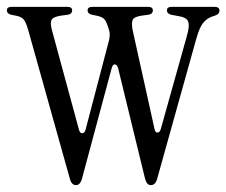

<svg xmlns="http://www.w3.org/2000/svg" viewBox="-34 -530 659 559"><path d="M187 9Q174 9 169 -11L48 -443Q41 -467 34.5 -474Q28 -481 14 -484L-1 -487Q-14 -490 -14 -500Q-14 -510 0 -510H162Q176 -510 176 -500Q176 -489 163 -487L147 -485Q123 -482 117 -473.5Q111 -465 117 -443L196 -152Q199 -142 205.5 -142Q212 -142 215 -152L283 -411Q285 -419 285.5 -427Q286 -435 283 -444Q276 -468 269.5 -474.5Q263 -481 249 -484L234 -487Q221 -490 221 -500Q221 -510 235 -510H397Q411 -510 411 -500Q411 -489 398 -487L382 -485Q358 -482 353 -473.5Q348 -465 352 -443L416 -154Q418 -144 424.5 -144Q431 -144 434 -154L510 -425Q518 -452 514.5 -465.5Q511 -479 486 -483L465 -487Q452 -490 452 -500Q452 -510 466 -510H591Q605 -510 605 -499Q605 -489 593 -485L584 -482Q569 -477 558 -464Q547 -451 538 -419L424 -11Q419 9 405 9Q393 9 388 -11L310 -331Q307 -342 300.5 -342.5Q294 -343 291 -331L205 -11Q200 9 187 9Z"/></svg>

Font: Instrument Serif
Style: Regular
Weight: 400
Designer: Rodrigo Fuenzalida
Foundry: fragTYPE
Version: Version 1.000; ttfautohint (v1.8.4.7-5d5b);gftools[0.9.27]